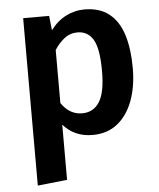

<svg xmlns="http://www.w3.org/2000/svg" viewBox="-55 -605 724 876"><g transform="rotate(-5 307.5 -167.0)"><path d="M363.1 -558.5Q434.4 -558.5 477.9 -523.3Q521.5 -488.2 541.3 -423.8Q561 -359.5 561 -272.8Q561 -189.2 536.9 -124.1Q512.8 -59 466.4 -21.8Q420 15.4 352.3 15.4Q269.2 15.4 217.9 -43.6V209.2L82.6 223.6V-543.1H201.5L208.7 -476.9Q240.5 -519 280.8 -538.7Q321 -558.5 363.1 -558.5ZM323.6 -456.9Q289.2 -456.9 263.3 -436.4Q237.4 -415.9 217.9 -385.6V-142.6Q255.4 -87.2 313.3 -87.2Q365.1 -87.2 392.6 -130.5Q420 -173.8 420 -271.3Q420 -374.4 395.4 -415.6Q370.8 -456.9 323.6 -456.9Z"/></g></svg>

Font: Fira Code SemiBold
Style: Regular
Weight: 600
Designer: Carrois Corporate, Edenspiekermann AG, Nikita Prokopov
Foundry: Carrois Corporate, Edenspiekermann AG, Nikita Prokopov
Version: Version 6.002